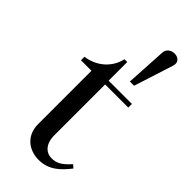

<svg xmlns="http://www.w3.org/2000/svg" viewBox="-263 -872 933 933"><g transform="rotate(45 203.0 -405.5)"><path d="M375 -79 359 -93C323 -53 300 -39 264 -39C227 -39 195 -68 195 -128V-477H354V-502H194V-630H175C161 -566 108 -512 29 -501V-477H101V-111C101 -29 161 11 225 11C296 11 337 -31 375 -79ZM270 -572 282 -782C284 -838 383 -835 364 -775L299 -572Z"/></g></svg>

Font: Ortica Linear
Style: Regular
Weight: 400
Designer: Benedetta Bovani
Foundry: Collletttivo
Version: Version 2.000;Glyphs 3.1.2 (3151)